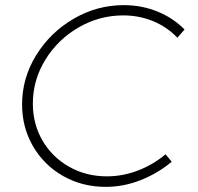

<svg xmlns="http://www.w3.org/2000/svg" viewBox="-20 -724 770 748"><path d="M699 -609 671 -577Q631 -619 576.5 -641.5Q522 -664 460 -664Q367 -664 286 -617Q205 -570 156.5 -491Q108 -412 108 -320Q108 -241 145.5 -176.5Q183 -112 249 -74.5Q315 -37 396 -37Q458 -37 517 -59.5Q576 -82 625 -123L649 -94Q594 -48 527.5 -22Q461 4 392 4Q300 4 225.5 -38.5Q151 -81 108.5 -154.5Q66 -228 66 -317Q66 -420 121 -509Q176 -598 267 -651Q358 -704 462 -704Q532 -704 593.5 -679Q655 -654 699 -609Z"/></svg>

Font: Gontserrat ExtraLight
Style: Italic
Weight: 275
Italic angle: -11.3°
Designer: Julieta Ulanovsky
Foundry: Julieta Ulanovsky
Version: Version 6.001